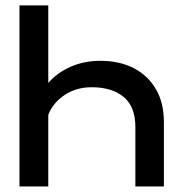

<svg xmlns="http://www.w3.org/2000/svg" viewBox="-20 -670 660 690"><path d="M466.5 -213Q466.5 -287 424.2 -321.8Q382 -356.5 309.5 -356.5Q254.5 -356.5 212.8 -329Q171 -301.5 153.5 -257.5V0H50V-650.5H153.5V-372Q187 -410 235.5 -430.8Q284 -451.5 341 -451.5Q408.5 -451.5 459.8 -425.5Q511 -399.5 540 -350.2Q569 -301 569 -231V0H466.5Z"/></svg>

Font: Overused Grotesk Medium
Style: Regular
Weight: 525
Version: Version 0.004